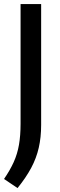

<svg xmlns="http://www.w3.org/2000/svg" viewBox="-29 -760 297 952"><path d="M58 172.5 -9 127.5Q20.5 84.5 38.8 44.2Q57 4 65 -41.8Q73 -87.5 73 -146.5V-740H175V-140.5Q175 -79 163.2 -27.5Q151.5 24 125.8 72.2Q100 120.5 58 172.5Z"/></svg>

Font: Encode Sans SemiCondensed SemiCondensed Medium
Style: Regular
Weight: 500
Width: 4
Designer: Multiple Designers
Foundry: Impallari Type
Version: Version 3.000; ttfautohint (v1.8.3) -l 8 -r 50 -G 200 -x 14 